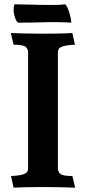

<svg xmlns="http://www.w3.org/2000/svg" viewBox="-20 -866 398 889"><path d="M248 -87Q248 -70 260 -60.5Q272 -51 315 -51L328 3Q298 2 262 1Q226 0 188 0Q156 0 118.5 0.5Q81 1 43 3L31 -51Q57 -52 72.5 -55Q88 -58 96.5 -62.5Q105 -67 107.5 -73Q110 -79 110 -87V-623Q110 -640 98 -649.5Q86 -659 43 -659L30 -713Q60 -712 96 -711Q132 -710 170 -710Q202 -710 239.5 -710.5Q277 -711 315 -713L327 -659Q301 -658 285.5 -655Q270 -652 261.5 -647.5Q253 -643 250.5 -636.5Q248 -630 248 -623ZM47 -846Q72 -846 103 -845Q134 -844 166 -843.5Q198 -843 228 -843Q258 -843 282 -846Q288 -840 293 -829Q298 -818 301.5 -806Q305 -794 307.5 -782Q310 -770 310 -761Q253 -765 186.5 -763Q120 -761 63 -761Q58 -765 53.5 -774.5Q49 -784 46 -796Q43 -808 43 -821Q43 -834 47 -846Z"/></svg>

Font: Lusitana
Style: Bold
Weight: 700
Designer: Ana Paula Megda
Foundry: Ana Paula Megda
Version: Version 1.000; ttfautohint (v1.1) -l 8 -r 50 -G 200 -x 14 -D